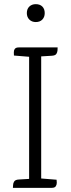

<svg xmlns="http://www.w3.org/2000/svg" viewBox="-20 -903 339 923"><path d="M178 -645V0H120V-645ZM178 -45 252 -39Q253 -34 253 -24.5Q253 -15 248 -7.5Q243 0 229 0H42Q43 -5 43 -14Q43 -23 48.5 -31Q54 -39 70 -40L120 -43ZM121 -630 47 -636Q47 -641 46.5 -650.5Q46 -660 51 -667.5Q56 -675 70 -675H257Q257 -670 256.5 -661Q256 -652 251 -644Q246 -636 229 -635L179 -632ZM152 -797Q133 -797 121 -809Q109 -821 109 -840Q109 -860 121 -871.5Q133 -883 152 -883Q172 -883 183.5 -871.5Q195 -860 195 -840Q195 -821 183.5 -809Q172 -797 152 -797Z"/></svg>

Font: Karma Variable Light
Style: Regular
Weight: 300
Designer: Joana Correia
Foundry: Indian Type Foundry
Version: Version 3.000